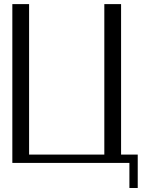

<svg xmlns="http://www.w3.org/2000/svg" viewBox="-20 -812 769 957"><path d="M583.5 -791.5V-41.5H666.5V125H625V0H41.5V-791.5H125V-41.5H500V-791.5Z"/></svg>

Font: Gputeks
Style: Regular
Weight: 500
Version: Version 0.9